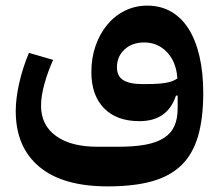

<svg xmlns="http://www.w3.org/2000/svg" viewBox="-20 -430 781 683"><path d="M363 233Q203 233 119.5 163Q36 93 36 -35Q36 -80 48.5 -135Q61 -190 83 -242L169 -217Q150 -175 138 -131.5Q126 -88 126 -54Q126 15 179 53.5Q232 92 326 92H400Q458 92 498 84.5Q538 77 563.5 60.5Q589 44 600.5 18Q612 -8 612 -45V-90H606Q576 1 476 1Q395 1 350 -45Q305 -91 305 -174Q305 -224 320 -267Q335 -310 361.5 -342Q388 -374 424.5 -392Q461 -410 504 -410Q551 -410 588 -389Q625 -368 650.5 -328Q676 -288 689.5 -230Q703 -172 703 -99Q703 -9 684.5 54.5Q666 118 625.5 157.5Q585 197 520.5 215Q456 233 363 233ZM504 -131Q545 -131 570.5 -135.5Q596 -140 611 -151Q607 -210 574 -244.5Q541 -279 493 -279Q450 -279 423 -254Q396 -229 396 -191Q396 -159 418.5 -145Q441 -131 483 -131Z"/></svg>

Font: IBM Plex Sans Arabic SemiBold
Style: Regular
Weight: 600
Designer: Mike Abbink, Paul van der Laan, Pieter van Rosmalen, Wael Morcos, Khajak Apelian
Foundry: Bold Monday
Version: Version 1.1